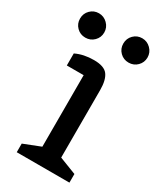

<svg xmlns="http://www.w3.org/2000/svg" viewBox="-188 -764 699 830"><g transform="rotate(30 161.5 -349.0)"><path d="M306 0H43V-43L127 -76V-433H43V-493Q82 -512 133.5 -512Q185 -512 203 -487.5Q221 -463 221 -413V-76L306 -43ZM94 -680Q112 -662 112 -637Q112 -612 94.5 -594.5Q77 -577 51.5 -577Q26 -577 8.5 -594.5Q-9 -612 -9 -637.5Q-9 -663 8.5 -680.5Q26 -698 51 -698Q76 -698 94 -680ZM310 -680Q328 -662 328 -637Q328 -612 310.5 -594.5Q293 -577 267.5 -577Q242 -577 224.5 -594.5Q207 -612 207 -637.5Q207 -663 224.5 -680.5Q242 -698 267 -698Q292 -698 310 -680Z"/></g></svg>

Font: Belgrano
Style: Regular
Weight: 400
Version: Version 1.002